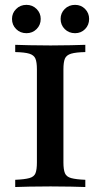

<svg xmlns="http://www.w3.org/2000/svg" viewBox="-20 -751 403 771"><path d="M41.1 0V-29Q79 -30.6 98 -35.9Q116.9 -41.1 122.6 -55.6Q128.2 -70.2 128.2 -98.4V-472.6Q128.2 -501.6 122.2 -515.7Q116.1 -529.8 97.6 -535.5Q79 -541.1 41.1 -541.9V-571Q62.1 -570.2 98.8 -569.4Q135.5 -568.5 183.1 -568.5Q227.4 -568.5 264.1 -569.4Q300.8 -570.2 322.6 -571V-541.9Q284.7 -541.1 265.7 -535.5Q246.8 -529.8 240.7 -515.7Q234.7 -501.6 234.7 -472.6V-98.4Q234.7 -70.2 240.7 -55.6Q246.8 -41.1 265.7 -35.9Q284.7 -30.6 322.6 -29V0Q300.8 -0.8 264.1 -1.6Q227.4 -2.4 183.1 -2.4Q135.5 -2.4 98.8 -1.6Q62.1 -0.8 41.1 0ZM281.5 -617.7Q256.5 -617.7 239.9 -634.3Q223.4 -650.8 223.4 -675Q223.4 -698.4 239.9 -714.9Q256.5 -731.5 281.5 -731.5Q305.6 -731.5 321.8 -714.9Q337.9 -698.4 337.9 -675Q337.9 -650.8 321.8 -634.3Q305.6 -617.7 281.5 -617.7ZM86.3 -617.7Q61.3 -617.7 44.8 -634.3Q28.2 -650.8 28.2 -675Q28.2 -698.4 44.8 -714.9Q61.3 -731.5 86.3 -731.5Q110.5 -731.5 127 -714.9Q143.5 -698.4 143.5 -675Q143.5 -650.8 127 -634.3Q110.5 -617.7 86.3 -617.7Z"/></svg>

Font: Playfair 5pt SemiExpanded Light SemiBold
Style: Regular
Weight: 600
Version: Version 2.001;gftools[0.9.30]